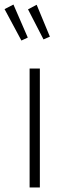

<svg xmlns="http://www.w3.org/2000/svg" viewBox="-42 -823 283 843"><path d="M133 -522V0H88V-522ZM17 -803 80 -658 52 -645 -22 -783ZM119 -802 177 -662 149 -650 81 -782Z"/></svg>

Font: Fira Sans Extra Condensed ExtraLight
Style: Regular
Weight: 275
Width: 1
Designer: Carrois Corporate & Edenspiekermann AG
Foundry: Carrois Corporate GbR & Edenspiekermann AG
Version: Version 4.203